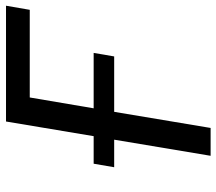

<svg xmlns="http://www.w3.org/2000/svg" viewBox="-62 -676 738 655"><g transform="rotate(-90 307.5 -349.0)"><path d="M76 -399H170L220 -698H615L601 -617H302L265 -399H454L442 -329H253L198 0H103L158 -329H64Z"/></g></svg>

Font: IBM Plex Mono Text
Style: Italic
Weight: 450
Italic angle: -9°
Monospace: yes
Designer: Mike Abbink, Paul van der Laan, Pieter van Rosmalen
Foundry: Bold Monday
Version: Version 2.1